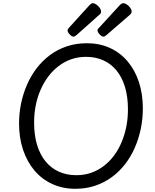

<svg xmlns="http://www.w3.org/2000/svg" viewBox="-20 -1160 965 1199"><path d="M451 19Q371 19 306 -11Q241 -41 195 -95.5Q149 -150 124 -224.5Q99 -299 99 -389Q99 -452 111.5 -513Q124 -574 148.5 -630.5Q173 -687 209 -734Q245 -781 292 -816Q339 -851 397 -870.5Q455 -890 523 -890Q602 -890 666.5 -860.5Q731 -831 777 -776.5Q823 -722 847.5 -647.5Q872 -573 872 -483Q872 -417 859 -355Q846 -293 821.5 -237Q797 -181 760.5 -134Q724 -87 677 -53Q630 -19 573.5 0Q517 19 451 19ZM457 -66Q507 -66 549.5 -81Q592 -96 628 -123.5Q664 -151 692 -188.5Q720 -226 739.5 -272.5Q759 -319 769 -370Q779 -421 779 -476Q779 -556 760.5 -617Q742 -678 707.5 -720Q673 -762 625 -783.5Q577 -805 517 -805Q468 -805 425 -790Q382 -775 345.5 -747Q309 -719 281 -681.5Q253 -644 233 -598Q213 -552 203 -501Q193 -450 193 -395Q193 -316 211.5 -255Q230 -194 264.5 -152Q299 -110 347.5 -88Q396 -66 457 -66ZM439 -931Q429 -931 415.5 -945Q402 -959 402 -969Q402 -973 403 -976Q404 -979 410 -986L540 -1129Q545 -1134 549.5 -1137Q554 -1140 559 -1140Q570 -1140 582 -1131.5Q594 -1123 602.5 -1111Q611 -1099 611 -1089Q611 -1082 609 -1077Q607 -1072 596 -1064L458 -941Q452 -937 447.5 -934Q443 -931 439 -931ZM626 -931Q616 -931 602.5 -945Q589 -959 589 -969Q589 -973 590 -976.5Q591 -980 598 -986L729 -1129Q734 -1134 739.5 -1137Q745 -1140 750 -1140Q761 -1140 773 -1131.5Q785 -1123 793.5 -1111Q802 -1099 802 -1089Q802 -1082 799.5 -1077Q797 -1072 787 -1064L645 -941Q640 -937 635 -934Q630 -931 626 -931Z"/></svg>

Font: Playwrite GB J
Style: Italic
Weight: 400
Italic angle: -7.01216°
Designer: Veronika Burian, José Scaglione
Foundry: TypeTogether
Version: Version 1.002